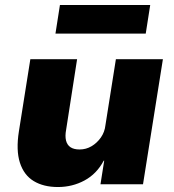

<svg xmlns="http://www.w3.org/2000/svg" viewBox="-20 -741 699 772"><path d="M213 11Q155 11 115.5 -13Q76 -37 60 -87Q44 -137 56 -213L102 -503H290L246 -220Q241 -194 245.5 -176Q250 -158 263.5 -149Q277 -140 300 -140Q326 -140 348 -153Q370 -166 385.5 -188Q401 -210 404 -238L446 -503H635L555 0H384L399 -95H397Q369 -42 320 -15.5Q271 11 213 11ZM203 -606 221 -721H584L566 -606Z"/></svg>

Font: Nunito Sans 8pt Black
Style: Italic
Weight: 900
Italic angle: -9°
Version: Version 3.101;gftools[0.9.27]